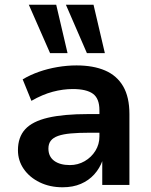

<svg xmlns="http://www.w3.org/2000/svg" viewBox="-20 -783 640 813"><path d="M245 10Q191 10 148 -11Q105 -32 80.5 -67.5Q56 -103 56 -147Q56 -202 86.5 -235.5Q117 -269 183 -284.5Q249 -300 354 -300H418V-221H359Q313 -221 280 -218Q247 -215 226 -207.5Q205 -200 195 -187Q185 -174 185 -154Q185 -120 209.5 -102Q234 -84 276 -84Q310 -84 338.5 -100.5Q367 -117 384 -144.5Q401 -172 401 -205V-316Q401 -366 373.5 -386Q346 -406 288 -406Q247 -406 203.5 -394.5Q160 -383 113 -356L76 -447Q108 -466 145 -479Q182 -492 223 -499Q264 -506 304 -506Q375 -506 425 -484.5Q475 -463 501.5 -417.5Q528 -372 528 -300V0H413V-103H414Q402 -70 379 -44.5Q356 -19 322.5 -4.5Q289 10 245 10ZM348 -558 259 -763H376L424 -558ZM192 -558 102 -763H218L266 -558Z"/></svg>

Font: Nunito Sans 9pt
Style: Bold
Weight: 700
Version: Version 3.101;gftools[0.9.27]